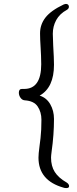

<svg xmlns="http://www.w3.org/2000/svg" viewBox="-20 -784 390 978"><path d="M190 -457Q190 -478 189 -500Q188 -522 187 -540Q184 -585 184 -614Q184 -659 211.5 -694.5Q239 -730 304 -761Q312 -764 316 -764Q323 -764 327 -760Q331 -756 331 -750Q331 -740 321 -734Q284 -714 266.5 -682Q249 -650 249 -612L251 -552Q255 -486 255 -454Q255 -338 182 -297Q217 -286 236 -253Q255 -220 255 -178Q255 -97 243 -13Q240 10 240 19Q240 62 259 92Q278 122 320 146Q325 149 328.5 154Q332 159 332 164Q332 174 318 174Q309 174 304 172Q176 136 176 19Q176 0 181 -37Q182 -42 186.5 -81Q191 -120 191 -174Q191 -213 172 -241.5Q153 -270 106 -273Q93 -274 84.5 -286Q76 -298 76 -312Q76 -331 92 -331H103Q190 -331 190 -457Z"/></svg>

Font: Iansui 0.93
Style: Regular
Weight: 400
Designer: But Ko / Fontworks Inc.
Foundry: zi-hi.com / Fontworks Inc.
Version: Version 0.931